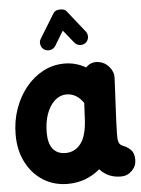

<svg xmlns="http://www.w3.org/2000/svg" viewBox="-61 -913 762 1036"><g transform="rotate(-5 319.5 -394.5)"><path d="M553.7 61.5Q482.4 61.5 439.5 12.2Q363.8 76.2 264.2 76.2Q189.9 76.2 131.6 39.6Q73.2 2.9 39.8 -62.3Q6.3 -127.4 6.3 -211.9Q6.3 -285.6 29.1 -350.8Q51.8 -416 92 -465.8Q132.3 -515.6 185.8 -543.9Q239.3 -572.3 301.3 -572.3Q363.8 -572.3 417 -541Q444.3 -570.3 485.4 -564.5Q520 -559.6 543.5 -531.5Q566.9 -503.4 564.9 -470.2L553.7 -241.7Q553.2 -228 552.5 -208.3Q551.8 -188.5 551.5 -170.7Q551.3 -152.8 551.8 -143.6Q552.7 -129.9 558.1 -118.9Q563.5 -107.9 581.5 -101.1Q601.6 -93.8 619.6 -76.2Q637.7 -58.6 637.7 -22Q637.7 12.2 613 36.9Q588.4 61.5 553.7 61.5ZM266.6 -90.8Q316.9 -90.8 348.9 -131.6Q380.9 -172.4 385.7 -263.7Q385.7 -264.2 385.7 -265.1L390.1 -351.1Q352.5 -405.3 299.3 -405.3Q262.2 -405.3 233.9 -379.4Q205.6 -353.5 189.9 -309.1Q174.3 -264.6 174.3 -209.5Q174.3 -150.4 198.2 -120.6Q222.2 -90.8 266.6 -90.8ZM200.2 -657.2Q185.5 -666.5 181.4 -684.1Q177.2 -701.7 186.5 -716.8L267.6 -848.6Q273.9 -859.4 288.1 -863Q302.2 -866.7 316.9 -864Q331.5 -861.3 338.4 -852.1L432.1 -734.4Q442.9 -720.7 441.2 -702.6Q439.5 -684.6 425.3 -673.3Q411.6 -662.6 393.6 -664.8Q375.5 -667 364.7 -680.7L308.6 -750L260.7 -670.9Q251.5 -656.2 233.4 -652.1Q215.3 -647.9 200.2 -657.2Z"/></g></svg>

Font: Mikhak-DS1-FD Black
Style: Regular
Weight: 900
Designer: Amin Abedi
Version: Version 3.2